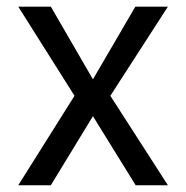

<svg xmlns="http://www.w3.org/2000/svg" viewBox="-20 -550 553 570"><path d="M255.9 -314.5 381.8 -530.3H478.5L307.6 -265.6L478.5 0H382.8L255.9 -205.1L130.9 0H34.2L201.2 -265.6L34.2 -530.3H130.9Z"/></svg>

Font: Pretendard Std
Style: Regular
Weight: 400
Designer: Base glyphs from Inter by Rasmus Andersson; Hangeul glyphs from Noto Sans CJK(Source Han Sans) by Jang Soo-young and Kan
Foundry: Kil Hyung-jin
Version: Version 1.309